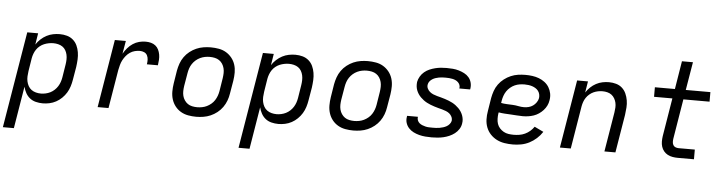

<svg xmlns="http://www.w3.org/2000/svg" viewBox="-57 -990 5510 1461"><g transform="rotate(5 2698.0 -260.0)"><path d="M-4 215 118 -520H201L187 -433Q201 -455 221.5 -474Q242 -493 266 -505.5Q290 -518 315.5 -523Q341 -528 366 -528Q395 -528 421.5 -520.5Q448 -513 468 -495.5Q488 -478 499 -454Q510 -430 514.5 -403Q519 -376 517.5 -347.5Q516 -319 512 -290L495 -190Q491 -165 483 -139.5Q475 -114 461 -91Q447 -68 427 -48.5Q407 -29 383 -16Q359 -3 333 2.5Q307 8 282 8Q255 8 229 1.5Q203 -5 183.5 -20.5Q164 -36 151.5 -58.5Q139 -81 133 -106L80 215ZM262 -65Q279 -65 297.5 -69Q316 -73 333 -81.5Q350 -90 364.5 -103.5Q379 -117 389 -133Q399 -149 405 -166.5Q411 -184 414 -202L430 -302Q433 -321 433.5 -340Q434 -359 430 -377Q426 -395 417 -410.5Q408 -426 393.5 -436Q379 -446 360.5 -450.5Q342 -455 323 -455Q306 -455 288 -451.5Q270 -448 253 -441Q236 -434 221 -422Q206 -410 195.5 -394.5Q185 -379 178.5 -361.5Q172 -344 169 -327L153 -227Q150 -207 149 -187Q148 -167 152 -148.5Q156 -130 165 -113.5Q174 -97 189 -86Q204 -75 223 -70Q242 -65 262 -65Z M701 0 787 -520H871L854 -421Q867 -444 884.5 -464.5Q902 -485 924.5 -500Q947 -515 972 -521.5Q997 -528 1022 -528Q1043 -528 1062.5 -523Q1082 -518 1097 -506Q1112 -494 1120.5 -476.5Q1129 -459 1132.5 -439Q1136 -419 1134.5 -398.5Q1133 -378 1130 -357H1046Q1049 -375 1048.5 -392.5Q1048 -410 1040.5 -425Q1033 -440 1017.5 -447Q1002 -454 984 -454Q965 -454 945.5 -449Q926 -444 909 -432.5Q892 -421 879 -405Q866 -389 856.5 -371Q847 -353 842 -333.5Q837 -314 833 -295L784 0Z M1454 8Q1423 8 1392.5 2.5Q1362 -3 1336.5 -18Q1311 -33 1293 -56Q1275 -79 1266 -107.5Q1257 -136 1257 -167Q1257 -198 1262 -230L1278 -330Q1283 -357 1292.5 -384Q1302 -411 1319 -435Q1336 -459 1359.5 -477.5Q1383 -496 1409.5 -507.5Q1436 -519 1464 -523.5Q1492 -528 1519 -528Q1551 -528 1581.5 -522.5Q1612 -517 1637 -502Q1662 -487 1680.5 -464Q1699 -441 1708 -412.5Q1717 -384 1717 -353Q1717 -322 1712 -290L1695 -190Q1691 -163 1681 -136Q1671 -109 1654 -85Q1637 -61 1613.5 -42.5Q1590 -24 1563.5 -12.5Q1537 -1 1509 3.5Q1481 8 1454 8ZM1455 -65Q1473 -65 1492 -68.5Q1511 -72 1528.5 -80.5Q1546 -89 1561.5 -102Q1577 -115 1587.5 -131.5Q1598 -148 1604.5 -166Q1611 -184 1614 -202L1630 -302Q1633 -322 1633.5 -341Q1634 -360 1629.5 -378Q1625 -396 1615 -411.5Q1605 -427 1590 -437Q1575 -447 1556.5 -451Q1538 -455 1518 -455Q1500 -455 1481.5 -451.5Q1463 -448 1445 -439.5Q1427 -431 1412 -418Q1397 -405 1386 -388.5Q1375 -372 1369 -354Q1363 -336 1360 -318L1343 -218Q1340 -198 1339.5 -179Q1339 -160 1343.5 -142Q1348 -124 1358.5 -108.5Q1369 -93 1383.5 -83Q1398 -73 1417 -69Q1436 -65 1455 -65Z M1796 215 1918 -520H2001L1987 -433Q2001 -455 2021.5 -474Q2042 -493 2066 -505.5Q2090 -518 2115.5 -523Q2141 -528 2166 -528Q2195 -528 2221.5 -520.5Q2248 -513 2268 -495.5Q2288 -478 2299 -454Q2310 -430 2314.5 -403Q2319 -376 2317.5 -347.5Q2316 -319 2312 -290L2295 -190Q2291 -165 2283 -139.5Q2275 -114 2261 -91Q2247 -68 2227 -48.5Q2207 -29 2183 -16Q2159 -3 2133 2.5Q2107 8 2082 8Q2055 8 2029 1.5Q2003 -5 1983.5 -20.5Q1964 -36 1951.5 -58.5Q1939 -81 1933 -106L1880 215ZM2062 -65Q2079 -65 2097.5 -69Q2116 -73 2133 -81.5Q2150 -90 2164.5 -103.5Q2179 -117 2189 -133Q2199 -149 2205 -166.5Q2211 -184 2214 -202L2230 -302Q2233 -321 2233.5 -340Q2234 -359 2230 -377Q2226 -395 2217 -410.5Q2208 -426 2193.5 -436Q2179 -446 2160.5 -450.5Q2142 -455 2123 -455Q2106 -455 2088 -451.5Q2070 -448 2053 -441Q2036 -434 2021 -422Q2006 -410 1995.5 -394.5Q1985 -379 1978.5 -361.5Q1972 -344 1969 -327L1953 -227Q1950 -207 1949 -187Q1948 -167 1952 -148.5Q1956 -130 1965 -113.5Q1974 -97 1989 -86Q2004 -75 2023 -70Q2042 -65 2062 -65Z M2654 8Q2623 8 2592.5 2.5Q2562 -3 2536.5 -18Q2511 -33 2493 -56Q2475 -79 2466 -107.5Q2457 -136 2457 -167Q2457 -198 2462 -230L2478 -330Q2483 -357 2492.5 -384Q2502 -411 2519 -435Q2536 -459 2559.5 -477.5Q2583 -496 2609.5 -507.5Q2636 -519 2664 -523.5Q2692 -528 2719 -528Q2751 -528 2781.5 -522.5Q2812 -517 2837 -502Q2862 -487 2880.5 -464Q2899 -441 2908 -412.5Q2917 -384 2917 -353Q2917 -322 2912 -290L2895 -190Q2891 -163 2881 -136Q2871 -109 2854 -85Q2837 -61 2813.5 -42.5Q2790 -24 2763.5 -12.5Q2737 -1 2709 3.5Q2681 8 2654 8ZM2655 -65Q2673 -65 2692 -68.5Q2711 -72 2728.5 -80.5Q2746 -89 2761.5 -102Q2777 -115 2787.5 -131.5Q2798 -148 2804.5 -166Q2811 -184 2814 -202L2830 -302Q2833 -322 2833.5 -341Q2834 -360 2829.5 -378Q2825 -396 2815 -411.5Q2805 -427 2790 -437Q2775 -447 2756.5 -451Q2738 -455 2718 -455Q2700 -455 2681.5 -451.5Q2663 -448 2645 -439.5Q2627 -431 2612 -418Q2597 -405 2586 -388.5Q2575 -372 2569 -354Q2563 -336 2560 -318L2543 -218Q2540 -198 2539.5 -179Q2539 -160 2543.5 -142Q2548 -124 2558.5 -108.5Q2569 -93 2583.5 -83Q2598 -73 2617 -69Q2636 -65 2655 -65Z M3253 8Q3228 8 3204 6Q3180 4 3157 -2Q3134 -8 3113 -18.5Q3092 -29 3076.5 -46Q3061 -63 3054 -85.5Q3047 -108 3052 -133Q3052 -135 3052 -136.5Q3052 -138 3053 -139H3135Q3135 -138 3135 -137.5Q3135 -137 3135 -137Q3133 -123 3138 -111Q3143 -99 3152.5 -91Q3162 -83 3174.5 -78Q3187 -73 3199.5 -70Q3212 -67 3225.5 -66.5Q3239 -66 3253 -66Q3266 -66 3279.5 -66.5Q3293 -67 3306.5 -69.5Q3320 -72 3333.5 -76Q3347 -80 3359.5 -87Q3372 -94 3381.5 -105.5Q3391 -117 3394 -130Q3396 -147 3389 -161.5Q3382 -176 3370.5 -185.5Q3359 -195 3344 -201Q3329 -207 3314 -211Q3299 -215 3283.5 -219Q3268 -223 3253 -228Q3238 -233 3223.5 -238.5Q3209 -244 3195 -251.5Q3181 -259 3169 -268Q3157 -277 3146 -288Q3135 -299 3126.5 -312Q3118 -325 3112.5 -339.5Q3107 -354 3105.5 -370Q3104 -386 3106 -403Q3110 -424 3122 -444.5Q3134 -465 3152 -480Q3170 -495 3191 -504Q3212 -513 3234 -518.5Q3256 -524 3277.5 -526Q3299 -528 3321 -528Q3345 -528 3368.5 -526Q3392 -524 3414 -517.5Q3436 -511 3456.5 -500.5Q3477 -490 3491.5 -473Q3506 -456 3512 -433.5Q3518 -411 3514 -387Q3514 -386 3513.5 -384Q3513 -382 3513 -381H3430Q3430 -382 3430 -382.5Q3430 -383 3431 -384Q3433 -397 3428.5 -408.5Q3424 -420 3415 -428.5Q3406 -437 3395 -442Q3384 -447 3371.5 -449.5Q3359 -452 3346.5 -453Q3334 -454 3321 -454Q3308 -454 3295 -453.5Q3282 -453 3269 -450.5Q3256 -448 3243.5 -444Q3231 -440 3219 -432.5Q3207 -425 3198.5 -414Q3190 -403 3188 -390Q3185 -374 3192 -359.5Q3199 -345 3211 -335Q3223 -325 3237.5 -319Q3252 -313 3267 -309Q3282 -305 3297.5 -301Q3313 -297 3328 -292Q3343 -287 3357.5 -281.5Q3372 -276 3386 -268.5Q3400 -261 3412 -252Q3424 -243 3435 -232Q3446 -221 3454.5 -208Q3463 -195 3468.5 -180.5Q3474 -166 3476 -150Q3478 -134 3475 -118Q3472 -95 3459 -74.5Q3446 -54 3427 -39.5Q3408 -25 3386 -15.5Q3364 -6 3342 -1Q3320 4 3297.5 6Q3275 8 3253 8Z M3873 8Q3840 8 3808.5 3Q3777 -2 3749.5 -16Q3722 -30 3701 -52.5Q3680 -75 3669 -103.5Q3658 -132 3657 -164.5Q3656 -197 3662 -230L3678 -330Q3683 -357 3692.5 -384.5Q3702 -412 3719.5 -436Q3737 -460 3761 -478.5Q3785 -497 3812 -508.5Q3839 -520 3867 -524Q3895 -528 3923 -528Q3950 -528 3976 -524.5Q4002 -521 4026 -512Q4050 -503 4070.5 -487.5Q4091 -472 4104 -450.5Q4117 -429 4122 -403.5Q4127 -378 4122 -351Q4119 -330 4109.5 -310.5Q4100 -291 4085 -274.5Q4070 -258 4051.5 -245.5Q4033 -233 4012.5 -226Q3992 -219 3971 -216Q3950 -213 3930 -213Q3906 -213 3883 -215Q3860 -217 3837 -218Q3814 -219 3790.5 -220.5Q3767 -222 3745 -226L3743 -218Q3740 -197 3740.5 -176.5Q3741 -156 3747 -138Q3753 -120 3766 -105.5Q3779 -91 3796 -81.5Q3813 -72 3832.5 -69Q3852 -66 3873 -66Q3894 -66 3916 -69.5Q3938 -73 3958.5 -82.5Q3979 -92 3996.5 -107Q4014 -122 4027 -141L4096 -108Q4078 -80 4052.5 -57Q4027 -34 3997.5 -19Q3968 -4 3936 2Q3904 8 3873 8ZM3933 -282Q3950 -282 3968 -286.5Q3986 -291 4001 -301.5Q4016 -312 4027 -328Q4038 -344 4041 -361Q4043 -376 4039.5 -390.5Q4036 -405 4027.5 -416Q4019 -427 4007 -434.5Q3995 -442 3981.5 -446.5Q3968 -451 3953 -453Q3938 -455 3923 -455Q3904 -455 3885 -452Q3866 -449 3848 -441Q3830 -433 3814 -419.5Q3798 -406 3787 -389.5Q3776 -373 3769.5 -354.5Q3763 -336 3760 -318L3757 -299Q3778 -295 3800.5 -294Q3823 -293 3845.5 -292Q3868 -291 3889.5 -286.5Q3911 -282 3933 -282Z M4232 0 4318 -520H4401L4387 -434Q4401 -456 4420.5 -474.5Q4440 -493 4463.5 -505.5Q4487 -518 4512 -523Q4537 -528 4561 -528Q4589 -528 4615.5 -520.5Q4642 -513 4661.5 -495.5Q4681 -478 4692 -453.5Q4703 -429 4707.5 -402Q4712 -375 4710 -347Q4708 -319 4704 -290L4656 0H4572L4622 -302Q4625 -321 4626 -340Q4627 -359 4623 -376.5Q4619 -394 4610 -409.5Q4601 -425 4587 -435.5Q4573 -446 4555 -450.5Q4537 -455 4518 -455Q4501 -455 4483.5 -451.5Q4466 -448 4449.5 -440.5Q4433 -433 4418.5 -420.5Q4404 -408 4394 -393Q4384 -378 4378 -361Q4372 -344 4369 -327L4315 0Z M5133 0Q5112 0 5092 -3.5Q5072 -7 5055 -16Q5038 -25 5025.5 -40Q5013 -55 5007 -74Q5001 -93 5001 -113.5Q5001 -134 5004 -155L5052 -447H4912V-520H5065L5100 -735H5184L5148 -520H5336V-447H5136L5086 -143Q5084 -130 5084.5 -117Q5085 -104 5091 -93.5Q5097 -83 5108.5 -78.5Q5120 -74 5133 -74H5256V0Z"/></g></svg>

Font: Iosevka SS04 Extended
Style: Italic
Weight: 400
Width: 7
Italic angle: -9°
Monospace: yes
Designer: Belleve Invis
Foundry: Belleve Invis
Version: Version 19.0.0; ttfautohint (v1.8.4)